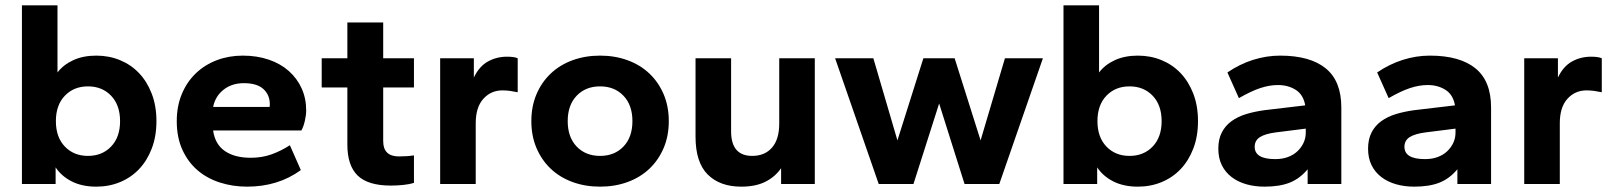

<svg xmlns="http://www.w3.org/2000/svg" viewBox="-20 -688 6039 718"><path d="M340 10Q287 10 248.5 -9.5Q210 -29 188 -62V0H62V-668H195V-417Q217 -446 254 -463Q291 -480 340 -480Q388 -480 429 -463Q470 -446 500 -414.5Q530 -383 547.5 -337.5Q565 -292 565 -235Q565 -178 547.5 -132.5Q530 -87 500 -55.5Q470 -24 429 -7Q388 10 340 10ZM309 -105Q362 -105 395.5 -140Q429 -175 429 -235Q429 -295 395.5 -330Q362 -365 309 -365Q256 -365 222.5 -330Q189 -295 189 -235Q189 -175 222.5 -140Q256 -105 309 -105Z M904 10Q850 10 802 -5.5Q754 -21 718.5 -51.5Q683 -82 662 -128Q641 -174 641 -235Q641 -291 660 -336.5Q679 -382 712.5 -414Q746 -446 791 -463Q836 -480 888 -480Q941 -480 985 -465Q1029 -450 1060 -422.5Q1091 -395 1108 -357.5Q1125 -320 1125 -275Q1125 -258 1120 -236Q1115 -214 1107 -200H777Q784 -149 820.5 -123.5Q857 -98 918 -98Q960 -98 996 -111Q1032 -124 1064 -145L1105 -52Q1020 10 904 10ZM892 -377Q847 -377 816 -352.5Q785 -328 777 -288H988Q989 -291 989 -298Q989 -333 965 -355Q941 -377 892 -377Z M1442 6Q1356 6 1317.5 -31.5Q1279 -69 1279 -147V-361H1183V-470H1279V-604H1413V-470H1528V-361H1413V-160Q1413 -103 1472 -103Q1484 -103 1500.5 -104Q1517 -105 1528 -107V-4Q1512 1 1488.5 3.5Q1465 6 1442 6Z M1626 0V-470H1752V-398Q1772 -440 1804.5 -458Q1837 -476 1876 -476Q1904 -476 1916 -470V-343Q1902 -346 1888 -348Q1874 -350 1859 -350Q1816 -350 1787.5 -318.5Q1759 -287 1759 -227V0Z M2224 10Q2168 10 2120.5 -7.5Q2073 -25 2039 -57.5Q2005 -90 1986 -135Q1967 -180 1967 -235Q1967 -290 1986 -335Q2005 -380 2039 -412.5Q2073 -445 2120.5 -462.5Q2168 -480 2224 -480Q2280 -480 2327.5 -462.5Q2375 -445 2409 -412.5Q2443 -380 2462 -335Q2481 -290 2481 -235Q2481 -180 2462 -135Q2443 -90 2409 -57.5Q2375 -25 2327.5 -7.5Q2280 10 2224 10ZM2224 -105Q2278 -105 2311.5 -140Q2345 -175 2345 -235Q2345 -295 2311.5 -330Q2278 -365 2224 -365Q2170 -365 2136.5 -330Q2103 -295 2103 -235Q2103 -175 2136.5 -140Q2170 -105 2224 -105Z M2752 10Q2672 10 2626.5 -35.5Q2581 -81 2581 -177V-470H2714V-197Q2714 -105 2793 -105Q2840 -105 2867 -136Q2894 -167 2894 -226V-470H3027V0H2901V-59Q2879 -27 2842.5 -8.5Q2806 10 2752 10Z M3587 0 3492 -301 3396 0H3266L3103 -470H3246L3336 -163L3433 -470H3550L3647 -163L3738 -470H3880L3717 0Z M4235 10Q4182 10 4143.5 -9.5Q4105 -29 4083 -62V0H3957V-668H4090V-417Q4112 -446 4149 -463Q4186 -480 4235 -480Q4283 -480 4324 -463Q4365 -446 4395 -414.5Q4425 -383 4442.5 -337.5Q4460 -292 4460 -235Q4460 -178 4442.5 -132.5Q4425 -87 4395 -55.5Q4365 -24 4324 -7Q4283 10 4235 10ZM4204 -105Q4257 -105 4290.5 -140Q4324 -175 4324 -235Q4324 -295 4290.5 -330Q4257 -365 4204 -365Q4151 -365 4117.5 -330Q4084 -295 4084 -235Q4084 -175 4117.5 -140Q4151 -105 4204 -105Z M4709 10Q4672 10 4640.5 1Q4609 -8 4585.5 -26Q4562 -44 4549 -70.5Q4536 -97 4536 -132Q4536 -167 4549 -192.5Q4562 -218 4585.5 -235Q4609 -252 4640.5 -261.5Q4672 -271 4709 -276L4861 -294Q4854 -334 4825.5 -352Q4797 -370 4759 -370Q4727 -370 4692.5 -358.5Q4658 -347 4613 -321L4570 -417Q4615 -448 4665.5 -464Q4716 -480 4767 -480Q4879 -480 4937.5 -432.5Q4996 -385 4996 -286V0H4870V-55Q4841 -20 4803 -5Q4765 10 4709 10ZM4749 -93Q4776 -93 4797 -101Q4818 -109 4832.5 -123Q4847 -137 4855 -154.5Q4863 -172 4863 -192V-207L4752 -193Q4712 -188 4692 -175.5Q4672 -163 4672 -139Q4672 -93 4749 -93Z M5269 10Q5232 10 5200.5 1Q5169 -8 5145.5 -26Q5122 -44 5109 -70.5Q5096 -97 5096 -132Q5096 -167 5109 -192.5Q5122 -218 5145.5 -235Q5169 -252 5200.5 -261.5Q5232 -271 5269 -276L5421 -294Q5414 -334 5385.5 -352Q5357 -370 5319 -370Q5287 -370 5252.5 -358.5Q5218 -347 5173 -321L5130 -417Q5175 -448 5225.5 -464Q5276 -480 5327 -480Q5439 -480 5497.5 -432.5Q5556 -385 5556 -286V0H5430V-55Q5401 -20 5363 -5Q5325 10 5269 10ZM5309 -93Q5336 -93 5357 -101Q5378 -109 5392.5 -123Q5407 -137 5415 -154.5Q5423 -172 5423 -192V-207L5312 -193Q5272 -188 5252 -175.5Q5232 -163 5232 -139Q5232 -93 5309 -93Z M5680 0V-470H5806V-398Q5826 -440 5858.5 -458Q5891 -476 5930 -476Q5958 -476 5970 -470V-343Q5956 -346 5942 -348Q5928 -350 5913 -350Q5870 -350 5841.5 -318.5Q5813 -287 5813 -227V0Z"/></svg>

Font: Celebes
Style: Bold
Weight: 700
Designer: Anugrah Pasau
Foundry: Lafontype
Version: Version 1.000; ttfautohint (v1.8.4)